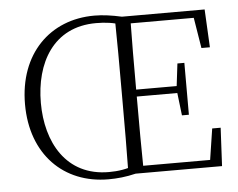

<svg xmlns="http://www.w3.org/2000/svg" viewBox="-53 -802 1094 881"><g transform="rotate(-5 494.5 -362.0)"><path d="M133 -361C133 -544 219 -704 417 -704C461 -704 498 -699 538 -685V-723C493 -733 452 -739 412 -739C207 -739 60 -593 60 -361C60 -130 206 15 412 15C452 15 493 11 538 0V-39C497 -24 461 -18 417 -18C219 -18 133 -181 133 -361ZM505 0H576C574 -110 574 -221 574 -357V-377C574 -502 574 -614 576 -723H505C507 -613 507 -502 507 -390V-333C507 -221 507 -110 505 0ZM773 -248H805V-487H773L760 -379V-358ZM541 -352H779V-384H541ZM889 -548H928L919 -723H541V-689H866ZM906 -176 884 -33H541V0H936L945 -176Z"/></g></svg>

Font: Source Han Serif TW VF
Style: Regular
Weight: 250
Designer: Ryoko NISHIZUKA 西塚涼子 (kana & ideographs); Frank Grießhammer (Latin, Greek & Cyrillic); Wenlong ZHANG 张文龙 (bopomofo); San
Foundry: Adobe
Version: Version 2.002;hotconv 1.1.0;makeotfexe 2.6.0